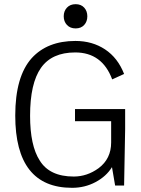

<svg xmlns="http://www.w3.org/2000/svg" viewBox="-20 -888 677 919"><path d="M300.5 -851.5Q316 -868 342 -868Q368 -868 383 -851.5Q398 -835 398 -810Q398 -785 383 -768.5Q368 -752 342 -752Q316 -752 300.5 -768.5Q285 -785 285 -810Q285 -835 300.5 -851.5ZM574 -534 517 -508Q469 -637 340 -637Q228 -637 176 -563Q124 -489 124 -334Q124 -191 170 -120Q217 -43 333 -43Q397 -43 452 -83Q512 -128 512 -206V-308H339V-366H579V-270L574 0H531L516 -88Q489 -44 437.5 -16.5Q386 11 325 11Q53 11 53 -335Q53 -522 132 -610Q207 -692 341 -692Q422 -692 483 -651.5Q544 -611 574 -534Z"/></svg>

Font: Pavanam
Style: Regular
Weight: 400
Designer: Tharique Azeez
Foundry: Tharique Azeez
Version: Version 1.86; ttfautohint (v1.3) -l 8 -r 50 -G 200 -x 14 -D 